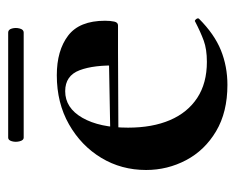

<svg xmlns="http://www.w3.org/2000/svg" viewBox="-72 -478 563 458"><g transform="rotate(-90 209.0 -249.5)"><path d="M235 12Q170 12 124.5 -15Q79 -42 55.5 -86.5Q32 -131 32 -182Q32 -241 61 -289Q90 -337 141 -366Q192 -395 258 -395Q317 -395 352.5 -368Q388 -341 388 -280Q388 -267 386 -258Q384 -249 377 -249H281Q283 -306 270 -340.5Q257 -375 220 -375Q180 -375 156.5 -334Q133 -293 133 -225Q133 -167 151 -125Q169 -83 204 -60Q239 -37 290 -37Q320 -37 340.5 -44.5Q361 -52 386 -65Q388 -67 391.5 -63Q395 -59 393 -56Q356 -19 317.5 -3.5Q279 12 235 12ZM98 -248 97 -267 316 -271V-249ZM109 -474Q103 -474 100.5 -483.5Q98 -493 100.5 -502Q103 -511 109 -511H360Q367 -511 369.5 -502Q372 -493 369.5 -483.5Q367 -474 360 -474Z"/></g></svg>

Font: Cormorant Garamond Light
Style: Regular
Weight: 300
Designer: Christian Thalmann (Catharsis Fonts)
Foundry: Catharsis Fonts
Version: Version 4.001